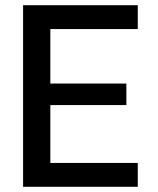

<svg xmlns="http://www.w3.org/2000/svg" viewBox="-20 -720 608 740"><path d="M174 -608V-398H467V-315H174V-92H511V0H69V-700H511V-608Z"/></svg>

Font: Be Vietnam Medium
Style: Regular
Weight: 500
Designer: Gabriel Lam
Foundry: TypeRant
Version: Version 4.000